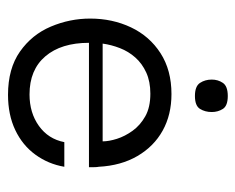

<svg xmlns="http://www.w3.org/2000/svg" viewBox="-76 -516 602 491"><g transform="rotate(90 225.5 -271.0)"><path d="M223 10Q156 10 112.5 -20.5Q69 -51 48.5 -99.5Q28 -148 28 -200Q28 -257 50.5 -304.5Q73 -352 116.5 -380Q160 -408 221 -408Q274 -408 314.5 -385.5Q355 -363 379.5 -321Q404 -279 407 -222Q408 -218 408 -210.5Q408 -203 408 -197H90Q90 -126 124.5 -85.5Q159 -45 222 -45Q269 -45 302.5 -69Q336 -93 344 -134H407Q400 -93 376 -60Q352 -27 313 -8.5Q274 10 223 10ZM92 -232H342Q342 -248 335.5 -268.5Q329 -289 315 -308.5Q301 -328 278 -341Q255 -354 220 -354Q189 -354 166 -343.5Q143 -333 127.5 -315.5Q112 -298 103.5 -276Q95 -254 92 -232ZM226 -468Q201 -468 192.5 -481Q184 -494 184 -511Q184 -527 192.5 -539.5Q201 -552 226 -552Q251 -552 259 -539.5Q267 -527 267 -511Q267 -494 259 -481Q251 -468 226 -468Z"/></g></svg>

Font: Darker Grotesque Medium
Style: Regular
Weight: 500
Designer: Gabriel Lam
Foundry: TypeRant
Version: Version 1.000;gftools[0.9.28]